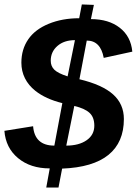

<svg xmlns="http://www.w3.org/2000/svg" viewBox="-25 -762 610 856"><path d="M527.3 -231.4Q527.3 -127.4 458.5 -71.5Q389.6 -15.6 252 -10.3L235.8 74.2H181.2L196.8 -11.2Q110.8 -11.2 55.7 -56.9Q0.5 -102.5 -5.4 -178.7L122.6 -199.2Q126 -156.2 149.7 -134.5Q173.3 -112.8 217.3 -112.8L252.9 -302.2Q179.2 -320.3 132.8 -356.9Q102.1 -381.3 86.2 -413.1Q70.3 -444.8 70.3 -482.4Q70.3 -542.5 101.1 -586.9Q131.3 -630.9 191.9 -655.8Q252.4 -680.7 328.1 -680.7L339.8 -742.2L393.6 -740.2L380.4 -676.8Q459.5 -676.8 509 -638.2Q558.6 -599.6 564.9 -531.7L437.5 -503.9Q423.3 -581.1 361.8 -581.1L329.1 -408.7Q431.2 -384.3 479.2 -341.1Q527.3 -297.9 527.3 -231.4ZM201.2 -491.2Q201.2 -467.3 217 -451.4Q232.9 -435.5 276.4 -421.4L309.1 -583Q260.7 -583 231 -557.1Q201.2 -531.2 201.2 -491.2ZM395.5 -201.7Q395.5 -239.3 374 -259Q352.5 -278.8 306.2 -289.6L270.5 -112.8Q326.7 -112.8 361.1 -136.7Q395.5 -160.6 395.5 -201.7Z"/></svg>

Font: Arimo
Style: Italic
Weight: 400
Italic angle: -12°
Designer: Steve Matteson
Foundry: Monotype Imaging Inc.
Version: Version 1.33